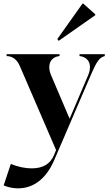

<svg xmlns="http://www.w3.org/2000/svg" viewBox="-87 -804 592 1048"><path d="M233 -581 226 -591 363 -784H368L433 -726V-721ZM12 224Q-29 224 -67 208L-28 91Q33 115 86 115Q178 115 208 42L219 15L21 -444Q-2 -497 -51 -498V-508H238V-498Q211 -495 196.5 -479Q182 -463 182 -438Q182 -416 192 -393L293 -156L394 -393Q404 -416 404 -438Q404 -463 389 -479Q374 -495 347 -498V-508H485V-498Q463 -493 447.5 -471Q432 -449 412 -402L208 72Q176 146 125.5 185Q75 224 12 224Z"/></svg>

Font: Gloock
Style: Regular
Weight: 400
Designer: Duarte Pinto
Foundry: Duarte Pinto
Version: Version 1.000